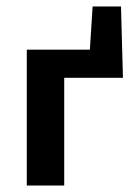

<svg xmlns="http://www.w3.org/2000/svg" viewBox="-20 -575 425 595"><path d="M63 0V-421H179V0ZM123 -334V-421H351L361 -334ZM253 -334 267 -555H355L361 -334Z"/></svg>

Font: Ysabeau Office
Style: Bold
Weight: 700
Designer: Christian Thalmann (Catharsis Fonts)
Version: Version 2.001;gftools[0.9.30]; featfreeze: tnum,lnum,ss02